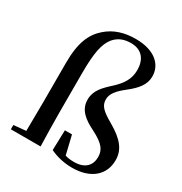

<svg xmlns="http://www.w3.org/2000/svg" viewBox="-192 -966 1067 1124"><g transform="rotate(30 342.0 -404.0)"><path d="M114 0H233C231 -77 229 -155 229 -232V-493C229 -630 243 -697 278 -741C307 -775 343 -789 390 -789C466 -789 500 -738 500 -670C500 -610 473 -568 425 -523C372 -475 334 -437 334 -376C334 -306 384 -268 456 -233C533 -193 556 -162 556 -114C556 -59 522 -19 448 -19C424 -19 406 -21 387 -27L357 -153H309L305 -17C352 5 402 16 454 16C581 16 654 -51 654 -149C654 -216 619 -267 522 -323C450 -364 426 -388 426 -430C426 -467 451 -499 501 -538C562 -586 595 -626 595 -682C595 -762 529 -824 402 -824C329 -824 262 -806 207 -757C149 -706 117 -634 117 -498V-232L115 -37L32 -29V0Z"/></g></svg>

Font: Noto Serif CJK HK SemiBold
Style: Regular
Weight: 600
Designer: Ryoko NISHIZUKA 西塚涼子 (kana & ideographs); Frank Grießhammer (Latin, Greek & Cyrillic); Wenlong ZHANG 张文龙 (bopomofo); San
Foundry: Adobe
Version: Version 2.001;hotconv 1.1.0;makeotfexe 2.6.0